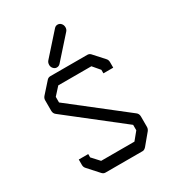

<svg xmlns="http://www.w3.org/2000/svg" viewBox="-183 -898 852 949"><g transform="rotate(-30 243.0 -424.0)"><path d="M372.5 -498 338.5 -538H149.5L110.5 -495V-463L415 -225Q426.5 -216.5 426.5 -200V-141Q426.5 -130.5 419.5 -121L368 -59Q358 -48 348.5 -48H136Q125 -48 117 -57L62 -118Q54 -126.5 54 -139V-170H108V-151L146.5 -109H336.5L372.5 -153V-184L68.5 -422Q56.5 -431 56.5 -447V-507Q56.5 -518.5 65 -528L119.5 -589Q127 -597 138.5 -597H349Q360.5 -597 368 -589L420.5 -531Q428.5 -522.5 428.5 -510V-478H372.5ZM169 -627Q161 -635.5 161 -648Q161 -661 169 -670L277 -791Q285 -800 296 -800Q308 -800 316 -791Q324 -782 324 -769Q324 -756.5 316 -748L208 -627Q200 -618 188 -618Q177 -618 169 -627Z"/></g></svg>

Font: 3270 Nerd Font Mono SemCond
Style: Regular
Weight: 400
Monospace: yes
Version: Version 3.0.1;Nerd Fonts 3.1.1